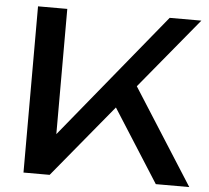

<svg xmlns="http://www.w3.org/2000/svg" viewBox="-53 -806 938 863"><g transform="rotate(5 416.0 -375.0)"><path d="M84 0V-750H216V-111L176 -136L678 -750H821L202 0ZM441 -377 534 -468 832 0H681Z"/></g></svg>

Font: Unbounded
Style: Regular
Weight: 400
Designer: Luke Prowse, Jean-Baptiste Morizot, Fátima Lázaro, Florian Runge
Foundry: NaN
Version: Version 1.701;gftools[0.9.28.dev5+ged2979d]